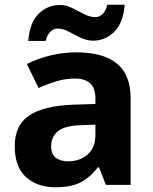

<svg xmlns="http://www.w3.org/2000/svg" viewBox="-20 -777 644 807"><path d="M286 -337 381 -340V-364Q381 -407 358.5 -427Q336 -447 296 -447Q256 -447 218 -435.5Q180 -424 142 -407L93 -508Q136 -530 190 -543.5Q244 -557 302 -557Q413 -557 471 -510Q529 -463 529 -364V0H425L396 -74H392Q357 -30 318 -10Q279 10 211 10Q138 10 90 -32Q42 -74 42 -163Q42 -251 102.5 -291.5Q163 -332 286 -337ZM195 -162Q195 -128 215 -113.5Q235 -99 267 -99Q315 -99 348 -127.5Q381 -156 381 -208V-253L323 -251Q251 -249 223 -225Q195 -201 195 -162ZM99 -605Q105 -683 142.5 -719.5Q180 -756 232 -756Q259 -756 284 -743Q309 -730 334 -717.5Q359 -705 382 -705Q397 -705 411 -718Q425 -731 431 -757H504Q498 -680 460 -643Q422 -606 371 -606Q345 -606 319 -618.5Q293 -631 269 -644Q245 -657 221 -657Q206 -657 192 -644Q178 -631 172 -605Z"/></svg>

Font: BC Sans
Style: Bold
Weight: 700
Designer: Monotype Design Team
Province of B.C.
Foundry: Monotype Imaging Inc.
Version: Version 2.000;GOOG;noto-source:20170915:90ef993387c0